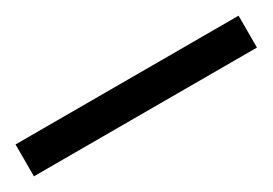

<svg xmlns="http://www.w3.org/2000/svg" viewBox="-15 -45 475 334"><g transform="rotate(-30 222.0 122.0)"><path d="M-2 154V90H446V154Z"/></g></svg>

Font: Noto Sans Telugu
Style: Regular
Weight: 400
Designer: Jelle Bosma - Monotype Design Team
Foundry: Monotype Imaging Inc.
Version: Version 2.003